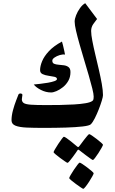

<svg xmlns="http://www.w3.org/2000/svg" viewBox="-20 -784 709 1188"><path d="M617.2 -195.3Q617.2 -185.5 609.9 -161.1Q602.5 -136.7 591.1 -107.4Q579.6 -78.1 566.7 -52.5Q553.7 -26.9 542 -15.1Q533.2 -6.3 491.5 -1.5Q449.7 3.4 386.7 5.4Q323.7 7.3 251 7.3Q190.4 7.3 145.5 5.4Q100.6 3.4 75.9 -6.3Q51.3 -16.1 51.3 -39.6Q51.3 -68.8 60.3 -102.1Q69.3 -135.3 79.8 -162.1Q90.3 -189 93.8 -198.2Q96.7 -205.6 107.4 -205.6Q111.3 -205.6 115 -203.1Q118.7 -200.7 118.7 -196.8Q118.7 -194.8 116.9 -184.3Q115.2 -173.8 115.2 -169.9Q115.2 -154.3 126.7 -146.5Q138.2 -138.7 170.7 -136.2Q203.1 -133.8 265.6 -133.8Q307.1 -133.8 352.1 -134.5Q397 -135.3 438 -137.7Q479 -140.1 509.3 -145.3Q539.6 -150.4 551.8 -159.7Q557.6 -163.6 558.6 -171.9Q559.6 -180.2 559.6 -186.5Q559.6 -202.1 551 -236.8Q542.5 -271.5 529.1 -317.4Q515.6 -363.3 500.7 -413.1Q485.8 -462.9 472.4 -509.8Q459 -556.6 450.4 -593.8Q441.9 -630.9 441.9 -650.4Q441.9 -667 450.9 -689.9Q460 -712.9 474.9 -733.6Q489.7 -754.4 507.3 -764.2L580.6 -666.5Q570.8 -654.8 557.4 -635.5Q543.9 -616.2 543.9 -592.3Q543.9 -569.8 551.3 -531.5Q558.6 -493.2 569.6 -447Q580.6 -400.9 591.6 -353.5Q602.5 -306.2 609.9 -264.9Q617.2 -223.6 617.2 -195.3ZM416 -337.9Q416 -307.1 402.6 -283.7Q389.2 -260.3 369.1 -244.4Q349.1 -228.5 329.3 -220.2Q309.6 -211.9 296.4 -211.9Q263.7 -211.9 233.2 -227.5Q202.6 -243.2 189 -261.2Q205.6 -262.7 229.7 -265.4Q253.9 -268.1 277.3 -272.2Q300.8 -276.4 316.7 -282Q332.5 -287.6 332.5 -294.9Q332.5 -305.2 316.7 -308.8Q300.8 -312.5 280.3 -315.2Q259.8 -317.9 243.9 -325.2Q228 -332.5 228 -350.1Q228 -374.5 240.5 -405Q252.9 -435.5 282.5 -467.3Q312 -499 363.3 -526.9Q365.2 -522.9 369.6 -504.6Q374 -486.3 377.9 -468.3Q381.8 -450.2 382.3 -446.3Q367.7 -448.7 349.4 -443.1Q331.1 -437.5 317.6 -428.2Q304.2 -418.9 303.7 -409.7Q303.2 -394.5 314.5 -389.6Q325.7 -384.8 342.5 -383.5Q359.4 -382.3 376.2 -379.9Q393.1 -377.4 404.5 -368.4Q416 -359.4 416 -337.9ZM559.6 288.1Q559.6 292 551.3 307.1Q543 322.3 531.5 340.1Q520 357.9 509.5 371.1Q499 384.3 495.1 384.3Q492.7 384.3 479.2 375.2Q465.8 366.2 449.2 354Q432.6 341.8 420.4 331.5Q408.2 321.3 408.2 317.9Q408.2 314.5 416.7 299.3Q425.3 284.2 437.3 266.4Q449.2 248.5 459.5 235.4Q469.7 222.2 472.7 222.2Q476.6 222.2 490.2 231.2Q503.9 240.2 520 252.4Q536.1 264.6 547.9 274.9Q559.6 285.2 559.6 288.1ZM617.2 111.8Q617.2 115.2 608.9 130.1Q600.6 145 589.4 162.6Q578.1 180.2 568.1 193.1Q558.1 206.1 554.7 206.1Q552.2 206.1 539.8 197.3Q527.3 188.5 511.7 176.8Q496.1 165 484.4 156Q472.7 147 471.7 146Q466.8 142.1 463.9 142.1Q461.4 142.1 458 147.9Q457.5 148.9 449.7 160.4Q441.9 171.9 430.9 186.5Q419.9 201.2 410.6 212.4Q401.4 223.6 397.5 223.6Q395.5 223.6 382.1 214.6Q368.7 205.6 352.3 193.4Q335.9 181.2 323.7 170.9Q311.5 160.6 311.5 157.7Q311.5 154.3 320.3 139.2Q329.1 124 340.8 106.2Q352.5 88.4 362.5 75.2Q372.6 62 375 62Q379.4 62 392.1 70.8Q404.8 79.6 419.2 91.1Q433.6 102.5 444.3 111.8Q455.1 121.1 456.1 121.6Q461.4 126 463.4 126Q466.8 126 471.7 119.1Q472.7 118.2 481 106.9Q489.3 95.7 500 81.5Q510.7 67.4 520 56.6Q529.3 45.9 531.7 45.9Q535.6 45.9 549.1 54.9Q562.5 64 578.4 76.2Q594.2 88.4 605.7 98.6Q617.2 108.9 617.2 111.8Z"/></svg>

Font: Scheherazade New
Style: Bold
Weight: 700
Designer: SIL International
Foundry: SIL International
Version: Version 4.000